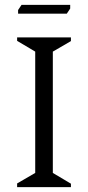

<svg xmlns="http://www.w3.org/2000/svg" viewBox="-20 -765 360 785"><path d="M50 0V-15L124 -58V-554L50 -598V-612H270V-597L196 -554V-58L270 -14V0ZM54 -709V-724L68 -745H267V-730L253 -709Z"/></svg>

Font: Ancizar Serif Light
Style: Regular
Weight: 300
Designer: Cesar Puertas, Viviana Monsalve, Julian Moncada, Julian Prieto, Jose Castro, Felipe Aragon, Mariel Hernandez, Sara Alarc
Version: Version 8.100